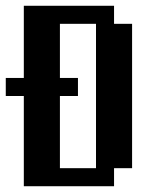

<svg xmlns="http://www.w3.org/2000/svg" viewBox="-20 -645 540 665"><path d="M0 -375H62.5V-625H375V-562.5H437.5V-62.5H375V0H62.5V-312.5H0ZM187.5 -562.5V-375H250V-312.5H187.5V-62.5H312.5V-562.5Z"/></svg>

Font: NeoDunggeunmo Pro
Style: Regular
Weight: 400
Version: Version 1.020